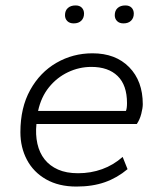

<svg xmlns="http://www.w3.org/2000/svg" viewBox="-20 -676 600 706"><path d="M261 10Q196 10 149.5 -16.5Q103 -43 79 -88.5Q55 -134 55 -190Q55 -280 91 -345Q127 -410 187.5 -445Q248 -480 320 -480Q405 -480 455 -429Q505 -378 505 -293Q505 -279 499.5 -257.5Q494 -236 483 -220H114Q110 -181 117.5 -147.5Q125 -114 144 -90Q163 -66 193.5 -52.5Q224 -39 267 -39Q314 -39 355.5 -54Q397 -69 431 -99L449 -54Q411 -22 365.5 -6Q320 10 261 10ZM120 -268H443Q447 -277 447 -297Q447 -363 412.5 -396.5Q378 -430 316 -430Q271 -430 230 -410.5Q189 -391 160 -355Q131 -319 120 -268ZM434 -590Q419 -590 410.5 -598.5Q402 -607 402 -620Q402 -637 412.5 -646.5Q423 -656 441 -656Q456 -656 464 -647.5Q472 -639 472 -626Q472 -610 462 -600Q452 -590 434 -590ZM251 -590Q236 -590 227.5 -598.5Q219 -607 219 -620Q219 -637 229.5 -646.5Q240 -656 258 -656Q273 -656 281 -647.5Q289 -639 289 -626Q289 -610 279 -600Q269 -590 251 -590Z"/></svg>

Font: Gantari Light
Style: Italic
Weight: 300
Italic angle: -10°
Version: Version 1.000